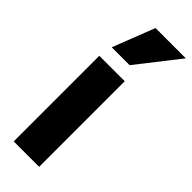

<svg xmlns="http://www.w3.org/2000/svg" viewBox="-275 -848 896 896"><g transform="rotate(45 172.5 -400.0)"><path d="M182 -613H64L145 -821H345ZM219 -544V21H51V-544Z"/></g></svg>

Font: Repo ExtraBold
Style: Bold
Weight: 700
Designer: Stefan Peev
Foundry: Context Ltd
Version: Version 1.502